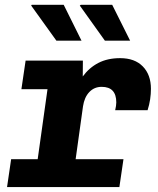

<svg xmlns="http://www.w3.org/2000/svg" viewBox="-20 -756 640 776"><path d="M116.5 0 172 -395.5H66.5L83.5 -511H315L314.5 -447Q340.5 -482.5 377.8 -501.8Q415 -521 465.5 -521Q524.5 -521 557.2 -487.5Q590 -454 590 -397Q590 -376.5 586.8 -354.5Q583.5 -332.5 576.5 -310.5H445.5Q447.5 -320 448.8 -327.8Q450 -335.5 450 -342Q450 -405 391 -405Q361 -405 341 -384Q321 -363 315.5 -326.5L270 0ZM8.5 0 25 -112.5H479L462.5 0ZM404 -591.5 302.5 -733.5 306.5 -736.5H433.5L506 -591.5ZM208 -591.5 106 -733.5 108 -736.5H237.5L309.5 -591.5Z"/></svg>

Font: Chivo Mono Medium
Style: Italic
Weight: 500
Italic angle: -8.05°
Monospace: yes
Designer: Hector Gatti
Foundry: Omnibus-Type
Version: Version 1.008